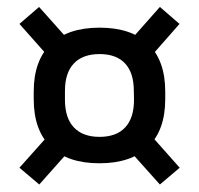

<svg xmlns="http://www.w3.org/2000/svg" viewBox="-20 -576 558 538"><path d="M258.5 -118.5Q169 -118.5 121.8 -165Q74.5 -211.5 74.5 -298V-319.5Q74.5 -406 122 -452.2Q169.5 -498.5 259 -498.5Q348.5 -498.5 395.8 -452.2Q443 -406 443 -319.5V-298Q443 -211.5 395.5 -165Q348 -118.5 258.5 -118.5ZM259 -192.5Q306 -192.5 330.8 -219Q355.5 -245.5 355.5 -296.5L355 -321Q355 -372 330.5 -398.2Q306 -424.5 259 -424.5Q212 -424.5 187 -398.2Q162 -372 162 -321V-296.5Q162 -245.5 187 -219Q212 -192.5 259 -192.5ZM389.5 -212 483.5 -106 428 -59 335 -163ZM182.5 -163 90 -59 34.5 -106 130 -213ZM124.5 -407.5 34.5 -509 89.5 -556.5 181 -454ZM335 -451.5 428 -556.5 483 -509 389 -402Z"/></svg>

Font: Anek Telugu Medium
Style: Regular
Weight: 500
Designer: Omkar Bhoir (Telugu), Yesha Goshar (Latin)
Foundry: Ek Type
Version: Version 1.003